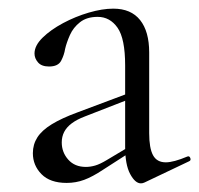

<svg xmlns="http://www.w3.org/2000/svg" viewBox="-20 -416 461 444"><path d="M314.2 6Q310.2 8 305.8 8Q292.6 8 281 -13.6Q269.4 -35.2 269.4 -76.2V-264.6Q269.4 -326.8 251.8 -351.9Q234.2 -377 205.8 -377Q180.8 -377 165.1 -364.7Q149.4 -352.4 141.7 -335Q134 -317.6 130.6 -303Q128.4 -288.8 121.4 -275.5Q114.4 -262.2 93.4 -262.2Q76.2 -262.2 68 -271.6Q59.8 -281 59.8 -292.2Q59.8 -310.6 78.5 -328.9Q97.2 -347.2 125.8 -362.5Q154.4 -377.8 185.5 -386.9Q216.6 -396 242 -396Q283 -396 304 -369.6Q325 -343.2 325 -294.6V-108Q325 -73.4 333.9 -57Q342.8 -40.6 363.4 -40.6Q381.4 -40.6 413.2 -54Q418 -56 420.1 -50.5Q422.2 -45 417.2 -43ZM134.2 7Q95.8 7 75.9 -13.3Q56 -33.6 56 -61.8Q56 -82 66.4 -98.3Q76.8 -114.6 99.8 -128.7Q122.8 -142.8 159.4 -156.2L279.4 -201.2L281.8 -187.8L176 -146.6Q157.6 -139.6 145.8 -130.7Q134 -121.8 128.4 -110.9Q122.8 -100 122.8 -86.6Q122.8 -63.8 137.8 -46.9Q152.8 -30 178.6 -30Q189 -30 200.1 -33.2Q211.2 -36.4 226.8 -45.8L290.4 -83.8L292.2 -71L218.2 -23.4Q193.8 -7.2 174.6 -0.1Q155.4 7 134.2 7Z"/></svg>

Font: Cormorant Garamond Light
Style: Regular
Weight: 300
Designer: Christian Thalmann (Catharsis Fonts)
Foundry: Catharsis Fonts
Version: Version 4.001